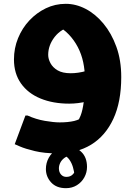

<svg xmlns="http://www.w3.org/2000/svg" viewBox="-20 -541 707 1004"><path d="M279 261Q212 261 162 249Q112 237 84.5 225Q57 213 57 213L113 63H124Q168 83 214.5 91Q261 99 292 99Q336 99 368 91.5Q400 84 427 61L379 107Q391 90 401.5 63.5Q412 37 418 -8.5Q424 -54 424 -128Q424 -174 415 -216Q406 -258 387 -294.5Q368 -331 340 -360.5Q312 -390 273 -410L361 -406Q299 -391 265.5 -347.5Q232 -304 232 -254Q232 -233 244 -210.5Q256 -188 281.5 -173Q307 -158 350 -158Q369 -158 389.5 -161Q410 -164 431 -170L437 -11Q413 -5 389 -2Q365 1 342 1Q257 1 191.5 -26Q126 -53 89.5 -105Q53 -157 53 -230Q53 -289 74.5 -341.5Q96 -394 133.5 -434Q171 -474 219.5 -497.5Q268 -521 324 -521Q377 -521 428 -494.5Q479 -468 521 -417.5Q563 -367 588.5 -296.5Q614 -226 614 -138Q614 -8 572.5 81Q531 170 456.5 215.5Q382 261 279 261ZM336 224Q374 224 404.5 252.5Q435 281 435 332Q435 361 421 386.5Q407 412 382 427.5Q357 443 325 443Q275 443 247.5 413Q220 383 220 343Q220 311 235 284Q250 257 276.5 240.5Q303 224 336 224ZM354 272Q331 274 316.5 285Q302 296 295 310.5Q288 325 288 339Q288 359 299 371.5Q310 384 327 384Q348 384 360.5 371Q373 358 380 341Q387 324 391 312L368 407Q371 396 369.5 376Q368 356 361.5 333.5Q355 311 342.5 293.5Q330 276 310 268Z"/></svg>

Font: Kufam ExtraBold
Style: Italic
Weight: 800
Italic angle: -11°
Designer: Artur Schmal
Foundry: Original Type
Version: Version 1.301; ttfautohint (v1.8.3)